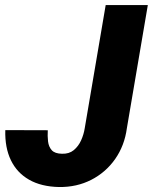

<svg xmlns="http://www.w3.org/2000/svg" viewBox="-20 -731 606 761"><path d="M315.9 -223.1 398.9 -710.9H565.9L482.9 -223.1Q473.6 -153.8 436.5 -100.8Q399.4 -47.9 341.8 -18.3Q284.2 11.2 213.9 10.3Q143.6 8.8 95.5 -18.6Q47.4 -45.9 23.2 -95.9Q-1 -146 1 -215.3L169.4 -214.8Q168 -191.9 170.4 -170.7Q172.9 -149.4 185.1 -135.7Q197.3 -122.1 225.6 -121.6Q253.9 -120.6 272.5 -136Q291 -151.4 301.5 -174.8Q312 -198.2 315.9 -223.1Z"/></svg>

Font: Roboto Black
Style: Italic
Weight: 900
Italic angle: -12°
Designer: Christian Robertson
Foundry: Google
Version: Version 3.0; 2020